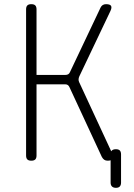

<svg xmlns="http://www.w3.org/2000/svg" viewBox="-20 -760 640 920"><path d="M130 10Q117 10 111 4Q105 -2 105 -15V-715Q105 -728 111 -734Q117 -740 130 -740Q143 -740 149 -734Q155 -728 155 -715V-401H293Q301 -401 306.5 -404Q312 -407 315 -414L462 -724Q466 -732 472.5 -736Q479 -740 488 -740Q507 -740 512 -732Q517 -724 509 -707L360 -394Q357 -387 356.5 -380.5Q356 -374 359 -367L513 -35Q515 -37 516 -39Q523 -45 535.5 -45Q548 -45 554 -39Q560 -33 560 -20V115Q560 127 554 133.5Q548 140 535.5 140Q523 140 516.5 133.5Q510 127 510 115V8Q504 10 496 10Q486 10 479.5 5.5Q473 1 468 -8L313 -342Q310 -349 305 -352.5Q300 -356 292 -356H155V-15Q155 -2 149 4Q143 10 130 10Z"/></svg>

Font: Maple Mono Thin
Style: Regular
Weight: 250
Monospace: yes
Designer: subframe7536
Version: Version 7.000